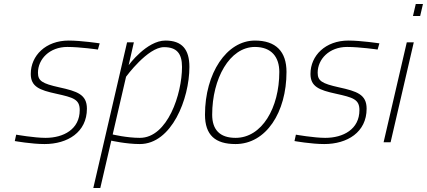

<svg xmlns="http://www.w3.org/2000/svg" viewBox="-20 -712 2137 961"><path d="M479 -495C479 -495 387 -509 324 -509C209 -509 134 -434 134 -342C134 -278 178 -261 261 -243C347 -224 379 -215 379 -161C379 -65 298 -22 208 -22C151 -22 61 -38 61 -38L54 -6C54 -6 138 9 203 9C318 9 415 -50 415 -168C415 -239 367 -255 276 -275C191 -294 170 -307 170 -348C170 -416 228 -477 317 -477C381 -477 470 -464 470 -464L479 -495Z M801 -476C864 -476 891 -445 891 -377C891 -242 819 -22 680 -22C614 -22 544 -39 544 -39L611 -328C611 -328 719 -476 801 -476ZM482 229 537 -8C537 -8 611 9 680 9C839 9 928 -217 928 -377C928 -465 891 -509 808 -509C714 -509 624 -386 624 -386L650 -500H616L447 229Z M1159 -22C1080 -22 1042 -63 1042 -138C1042 -318 1129 -477 1256 -477C1340 -477 1378 -425 1378 -352C1378 -172 1291 -22 1159 -22ZM1256 -509C1114 -509 1006 -345 1006 -138C1006 -36 1057 9 1159 9C1312 9 1414 -150 1414 -352C1414 -454 1361 -509 1256 -509Z M1879 -495C1879 -495 1787 -509 1724 -509C1609 -509 1534 -434 1534 -342C1534 -278 1578 -261 1661 -243C1747 -224 1779 -215 1779 -161C1779 -65 1698 -22 1608 -22C1551 -22 1461 -38 1461 -38L1454 -6C1454 -6 1538 9 1603 9C1718 9 1815 -50 1815 -168C1815 -239 1767 -255 1676 -275C1591 -294 1570 -307 1570 -348C1570 -416 1628 -477 1717 -477C1781 -477 1870 -464 1870 -464L1879 -495Z M2083 -632 2097 -692H2061L2047 -632ZM1935 0 2051 -500H2016L1900 0Z"/></svg>

Font: RazerF5 Thin
Style: Italic
Weight: 250
Foundry: Razer Inc.
Version: Version 2